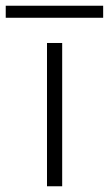

<svg xmlns="http://www.w3.org/2000/svg" viewBox="-80 -650 380 670"><path d="M137 0H84V-500H137ZM-60 -630H280V-588H-60Z"/></svg>

Font: Fivo Sans Light
Style: Regular
Weight: 300
Designer: Alexander Slobzheninov
Foundry: Alexander Slobzheninov
Version: 1.0